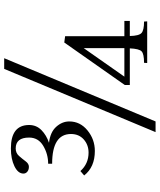

<svg xmlns="http://www.w3.org/2000/svg" viewBox="57 -780 763 917"><g transform="rotate(-90 438.5 -321.5)"><path d="M266 40 568 -683H619L317 40ZM300 -564Q300 -529 275.5 -505Q251 -481 215 -469Q266 -463 291.5 -434.5Q317 -406 317 -372Q317 -320 274 -285Q231 -250 176 -250Q99 -250 59 -301L80 -319Q115 -280 168 -280Q205 -280 231 -303Q257 -326 257 -364Q257 -454 115 -454V-473Q161 -473 200.5 -496.5Q240 -520 240 -564Q240 -628 188 -628Q166 -628 152 -612Q138 -596 126.5 -580.5Q115 -565 100.5 -565Q86 -565 77 -572.5Q68 -580 68 -591Q68 -617 103 -634Q138 -651 188 -651Q300 -651 300 -564ZM667 -109V-303L531 -109ZM491 -83V-107L694 -396L724 -392V-109H797V-83H725Q726 -39 739.5 -27Q753 -15 794 -15L795 0H596L597 -15Q639 -15 651.5 -26.5Q664 -38 666 -83Z"/></g></svg>

Font: Gilda Display
Style: Regular
Weight: 400
Designer: Eduardo Rodriguez Tunni
Foundry: Eduardo Rodriguez Tunni
Version: Version 1.001